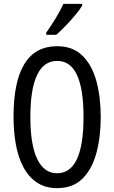

<svg xmlns="http://www.w3.org/2000/svg" viewBox="-20 -963 590 993"><path d="M501 -358Q501 -255 478.5 -171.5Q456 -88 406.5 -39Q357 10 276 10Q214 10 171 -19Q128 -48 101 -98.5Q74 -149 62 -216Q50 -283 50 -359Q50 -724 276 -724Q357 -724 406.5 -675Q456 -626 478.5 -543.5Q501 -461 501 -358ZM137 -358Q137 -214 172.5 -140.5Q208 -67 275 -67Q412 -67 412 -358Q412 -648 276 -648Q206 -648 171.5 -574.5Q137 -501 137 -358ZM405 -934Q393 -913 369 -884.5Q345 -856 318.5 -828.5Q292 -801 271 -783H219V-794Q277 -876 308 -943H405Z"/></svg>

Font: Noto Sans Khmer ExtraCondensed
Style: Regular
Weight: 400
Width: 2
Designer: Danh Hong and the Monotype Design Team
Foundry: Monotype Imaging Inc.
Version: Version 2.004; ttfautohint (v1.8.4.7-5d5b)